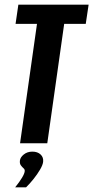

<svg xmlns="http://www.w3.org/2000/svg" viewBox="-20 -611 398 819"><path d="M65.6 0 137.8 -509.3H46.4L58.3 -591H358L345.8 -509.3H253.8L181.7 0ZM44.6 188.2Q63.3 164.9 74 147Q84.8 129.1 85.5 118.7Q86.1 111.6 80.2 106.6Q74.3 101.5 68.9 94.1Q63.5 86.7 64.9 74.3Q66.3 60.1 81.3 48Q96.4 35.8 118 35.8Q140.3 35.8 153.2 48Q166 60.1 164 79Q162.6 92.5 150.8 112.6Q139 132.7 122.9 152.8Q106.8 172.9 91 188.2Z"/></svg>

Font: Alumni Sans Thin
Style: Italic
Weight: 100
Italic angle: -8°
Designer: Robert E. Leuschke
Foundry: Robert E. Leuschke
Version: Version 1.016